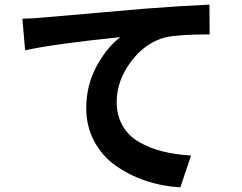

<svg xmlns="http://www.w3.org/2000/svg" viewBox="-20 -766 1040 825"><path d="M87.9 -549.8 76.2 -685.5Q127 -686.5 172.9 -691.4Q195.3 -693.4 599.6 -728.5Q764.6 -741.2 879.9 -746.1L880.9 -618.2Q748 -618.2 690.4 -605.5Q602.5 -582 542 -500Q481.4 -418 481.4 -328.1Q481.4 -269.5 507.3 -225.1Q533.2 -180.7 579.1 -154.8Q625 -128.9 679.7 -115.2Q734.4 -101.6 800.8 -97.7L754.9 39.1Q674.8 34.2 603.5 9.8Q532.2 -14.6 475.1 -55.7Q418 -96.7 384.3 -160.2Q350.6 -223.6 350.6 -300.8Q350.6 -399.4 395 -481.4Q439.5 -563.5 497.1 -606.4Q210 -577.1 87.9 -549.8Z"/></svg>

Font: Gen Shin Gothic Monospace Bold
Style: Bold
Weight: 700
Designer: [Source Han Sans]
Ryoko NISHIZUKA  (kana & ideographs); Paul D. Hunt (Latin, Greek & Cyrillic); Wenlong ZHANG  (bopomofo
Version: Version 1.002.20150607